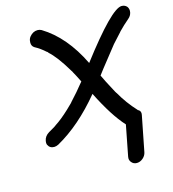

<svg xmlns="http://www.w3.org/2000/svg" viewBox="-129 -800 1006 1119"><g transform="rotate(-15 374.0 -240.5)"><path d="M554 -21Q486 -95 412 -243Q283 -87 143 -9Q129 -2 117 -2Q90 -2 79 -26Q77 -32 77 -39Q77 -44 78 -49Q83 -77 110 -93L146 -114L156 -121Q157 -121 157 -122Q195 -146 244 -192L279 -226V-227Q324 -275 368 -330Q344 -378 334 -395V-396L327 -407Q270 -503 225 -542L226 -543L219 -549H218Q190 -575 155 -594Q139 -604 139 -625Q139 -630 140 -637Q142 -650 151 -661Q171 -685 199 -685Q211 -685 222 -679Q354 -599 440 -422Q647 -694 708 -694Q728 -694 740 -680Q748 -669 748 -655Q748 -650 747 -645Q743 -625 726 -611Q693 -583 664 -553Q660 -549 660 -548Q647 -535 608 -491Q576 -451 510 -367Q498 -350 485 -334Q503 -295 534 -238L543 -221L548 -213V-212H549Q588 -143 642 -85V-84Q659 -77 659 -59Q659 -55 658 -50L616 164Q612 184 595 198.5Q578 213 558 213Q538 213 526 198Q517 187 517 174Q517 169 518 164Z"/></g></svg>

Font: Bad Comic
Style: Italic
Weight: 400
Italic angle: -11°
Designer: GGBotNet
Foundry: GGBotNet
Version: 0.95